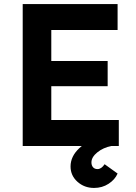

<svg xmlns="http://www.w3.org/2000/svg" viewBox="-20 -720 672 947"><path d="M92 0V-700H560V-572H233V-419H511V-295H233V-128H566V0ZM444 207Q396 207 362 176.5Q328 146 328 101Q328 51 371.5 10.5Q415 -30 490 -50L530 0Q489 8 460 31.5Q431 55 431 81Q431 96 439 105Q447 114 461 114Q480 114 496 90L560 136Q547 166 515.5 186.5Q484 207 444 207Z"/></svg>

Font: Lexend SemiBold
Style: Regular
Weight: 600
Designer: Bonnie Shaver-Troup, Thomas Jockin
Foundry: Lexend
Version: Version 1.005; ttfautohint (v1.8.3)